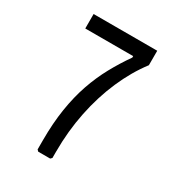

<svg xmlns="http://www.w3.org/2000/svg" viewBox="-169 -812 850 920"><g transform="rotate(30 256.0 -352.0)"><path d="M180 0 172 -8V-59Q172 -154 184.5 -233Q197 -312 220 -378.5Q243 -445 275 -503.5Q307 -562 345 -616V-624H80V-636V-695V-704H420H432V-624Q377 -552 337 -460Q297 -368 275.5 -262.5Q254 -157 254 -43V-8L246 0Z"/></g></svg>

Font: Hasubi Mono
Style: Regular
Weight: 400
Designer: Eli Heuer
Foundry: Eli Heuer
Version: Version 1.000